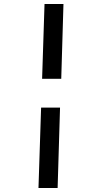

<svg xmlns="http://www.w3.org/2000/svg" viewBox="-20 -823 485 953"><path d="M171 110 184 -289H278L266 110ZM189 -432 201 -803H295L284 -432Z"/></svg>

Font: Literata 18pt
Style: Bold Italic
Weight: 700
Italic angle: -2°
Designer: Latin by Veronika Burian and Jose Scaglione. Greek by Irene Vlachou. Cyrillic by Vera Evstafieva
Foundry: TypeTogether
Version: Version 3.103;gftools[0.9.29]